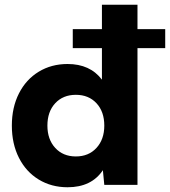

<svg xmlns="http://www.w3.org/2000/svg" viewBox="-20 -780 717 810"><path d="M414 -62Q366 10 265 10Q197 10 143.5 -22.5Q90 -55 60 -114Q30 -173 30 -250Q30 -327 60 -386Q90 -445 143.5 -477.5Q197 -510 265 -510Q360 -510 410 -444V-577H287V-657H410V-760H560V-657H677V-577H560V0H420ZM420 -250Q420 -309 387 -344.5Q354 -380 300 -380Q246 -380 213 -344.5Q180 -309 180 -250Q180 -192 213 -156Q246 -120 300 -120Q354 -120 387 -156Q420 -192 420 -250Z"/></svg>

Font: Goli Bold
Style: Regular
Weight: 700
Designer: jaikishan Patel
Foundry: MagicType
Version: Version 1.000